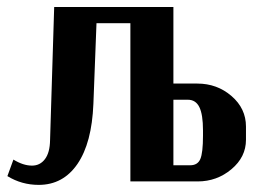

<svg xmlns="http://www.w3.org/2000/svg" viewBox="-20 -515 749 545"><path d="M472.2 -277.8H540Q596.2 -277.8 637.2 -242.4Q678.2 -207 678.2 -155.8V-118.2Q678.2 -69.3 637 -34.7Q595.7 0 541 0H350.1V-449.2H253.9L245.1 -220.2Q240.7 -109.4 200 -49.8Q159.2 9.8 89.8 9.8Q41.5 9.8 1 -15.1L18.1 -62Q45.9 -44.9 70.8 -44.9Q93.8 -44.9 107.7 -63.5Q121.6 -82 122.1 -117.2L133.8 -495.1H472.2ZM556.2 -129.9V-145Q556.2 -189.9 545.9 -210.9Q535.6 -231.9 513.2 -231.9H472.2V-45.9H520Q541 -45.9 548.6 -63.5Q556.2 -81.1 556.2 -129.9Z"/></svg>

Font: Moniqa Black Paragraph
Style: Regular
Weight: 900
Designer: Rajesh Rajput
Foundry: Rajesh Rajput
Version: Version 1.000